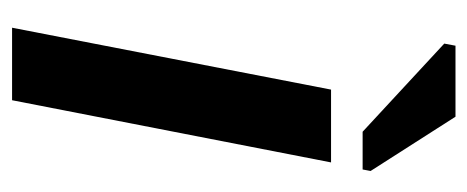

<svg xmlns="http://www.w3.org/2000/svg" viewBox="-248 -526 774 318"><g transform="rotate(90 139.0 -367.0)"><path d="M249 -528.3 146 0H25.9L128.4 -528.3ZM263.2 -593.8 260.7 -580.6H198.2L52.2 -715.8L55.7 -734.4H173.3Z"/></g></svg>

Font: Arimo SemiBold
Style: Italic
Weight: 600
Italic angle: -12°
Version: Version 1.33